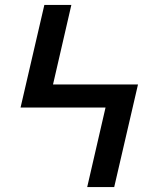

<svg xmlns="http://www.w3.org/2000/svg" viewBox="-20 -755 640 775"><path d="M441 0H332L406 -321H63L159 -735H268L194 -414H537Z"/></svg>

Font: Iosevka SS04 Semibold Extended
Style: Regular
Weight: 600
Width: 7
Monospace: yes
Designer: Belleve Invis
Foundry: Belleve Invis
Version: Version 19.0.0; ttfautohint (v1.8.4)